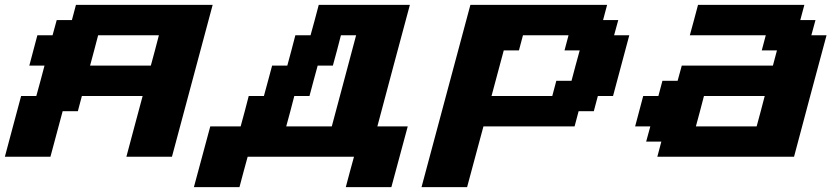

<svg xmlns="http://www.w3.org/2000/svg" viewBox="-20 -645 3421 790"><path d="M500 0H687.5Q715.3 -104 771.2 -312.3Q827.1 -520.5 855 -625H292.5L275.9 -562.5H213.4L196.3 -500H133.8Q128.4 -479 117.2 -437.5Q106 -396 100.6 -375H163.1Q157.7 -354 146.5 -312.3Q135.3 -270.5 129.4 -250H66.9Q55.7 -208 33.4 -125Q11.2 -42 0 0H187.5L237.8 -187.5H300.3L316.9 -250H566.9Q555.7 -208.5 533.4 -125.2Q511.2 -42 500 0ZM600.6 -375H350.6Q356.4 -396 367.4 -437.5Q378.4 -479 383.8 -500H633.8Q628.4 -479 617.4 -437.3Q606.4 -395.5 600.6 -375Z M1402.8 125H1590.3Q1601.6 83.5 1624 0Q1646.5 -83.5 1657.7 -125H1532.7Q1554.7 -208.5 1599.4 -375.2Q1644 -542 1666.5 -625H1291.5Q1286.1 -604 1274.9 -562.3Q1263.7 -520.5 1257.8 -500H1195.3Q1189.9 -479 1179 -437.5Q1168 -396 1162.1 -375H1099.6Q1094.2 -354 1082.8 -312.3Q1071.3 -270.5 1065.9 -250H1003.4Q998 -229 987.1 -187.3Q976.1 -145.5 970.2 -125H845.2Q834 -83.5 811.5 0Q789.1 83.5 777.8 125H965.3Q970.7 104 981.9 62.5Q993.2 21 999 0H1436.5Q1430.7 21 1419.4 62.5Q1408.2 104 1402.8 125ZM1345.2 -125H1157.7Q1163.6 -145.5 1174.6 -187.3Q1185.5 -229 1190.9 -250H1253.4Q1258.8 -270.5 1270 -312.3Q1281.2 -354 1287.1 -375H1349.6Q1355.5 -395.5 1366.5 -437.3Q1377.4 -479 1382.8 -500H1445.3Q1428.7 -437.5 1395.3 -312.5Q1361.8 -187.5 1345.2 -125Z M1714.4 125H1901.9Q1913.1 83 1935.5 0Q1958 -83 1969.2 -125H2344.2L2360.8 -187.5H2423.3L2439.9 -250H2502.4Q2513.7 -292 2535.9 -375.2Q2558.1 -458.5 2569.3 -500H2506.8L2523.9 -562.5H2461.4L2478 -625H1915.5Q1881.8 -500 1814.9 -250Q1748 0 1714.4 125ZM2252.4 -250H2002.4L2052.7 -437.5H2115.2L2131.8 -500H2319.3L2302.7 -437.5H2365.2Q2359.4 -417 2348.1 -375Q2336.9 -333 2331.5 -312.5H2269Z M2684.6 0H3247.1Q3269 -83 3313.7 -250Q3358.4 -417 3380.9 -500H3318.4L3335.4 -562.5H3272.9L3289.6 -625H2852.1Q2846.7 -604 2835.4 -562.3Q2824.2 -520.5 2818.4 -500H3130.9L3114.3 -437.5H3176.8L3160.2 -375H2785.2L2768.1 -312.5H2705.6L2689 -250H2626.5Q2621.1 -229 2609.9 -187.3Q2598.6 -145.5 2593.3 -125H2655.8L2638.7 -62.5H2701.2ZM3093.3 -125H2843.3Q2849.1 -145.5 2860.1 -187.3Q2871.1 -229 2876.5 -250H3126.5Q3121.1 -229 3110.1 -187.3Q3099.1 -145.5 3093.3 -125Z"/></svg>

Font: Faithful 32x
Style: SemiboldOblique
Weight: 400
Foundry: Faithful Resource Pack
Version: Version 1.0; January 27, 2023